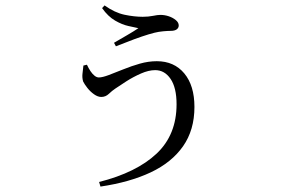

<svg xmlns="http://www.w3.org/2000/svg" viewBox="-20 -611 1040 709"><path d="M346 61Q484 26 558 -43.5Q632 -113 632 -226Q632 -287 610 -319.5Q588 -352 553 -352Q529 -352 500.5 -339.5Q472 -327 447 -311Q422 -295 406 -284Q394 -276 382 -264.5Q370 -253 354 -253Q341 -253 327 -263Q313 -273 302.5 -286.5Q292 -300 287 -310Q283 -324 284.5 -338Q286 -352 288 -369L301 -372Q307 -359 314 -348.5Q321 -338 329 -331.5Q337 -325 345 -325Q358 -325 382 -334Q406 -343 435.5 -355Q465 -367 496.5 -376Q528 -385 559 -385Q623 -385 660.5 -340Q698 -295 698 -216Q698 -131 656 -71Q614 -11 536.5 25.5Q459 62 351 78ZM401 -453Q425 -467 450 -481.5Q475 -496 491 -507Q477 -510 454 -515Q431 -520 405 -535Q379 -550 357 -581L366 -591Q404 -564 440 -556.5Q476 -549 507 -549Q528 -549 545 -552.5Q562 -556 572 -556Q588 -556 603 -551Q618 -546 629 -537Q640 -528 640 -517Q640 -508 632.5 -502.5Q625 -497 610 -497Q600 -497 583 -495.5Q566 -494 550 -490Q530 -485 503.5 -476Q477 -467 452 -457Q427 -447 408 -440Z"/></svg>

Font: Noto Serif JP
Style: Regular
Weight: 400
Designer: Ryoko NISHIZUKA  (kana & ideographs); Frank Grießhammer (Latin, Greek & Cyrillic); Wenlong ZHANG  (bopomofo); Sandoll Co
Foundry: Adobe
Version: Version 2.003-H1;hotconv 1.1.1;makeotfexe 2.6.0